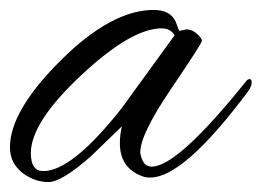

<svg xmlns="http://www.w3.org/2000/svg" viewBox="-29 -361 526 386"><path d="M332 -299 346 -302Q357 -302 367 -293Q377 -284 377 -279Q377 -274 315 -182.5Q253 -91 253 -55Q253 -52 254 -49Q259 -26 276 -26Q328 -26 466 -198Q469 -202 473 -202Q477 -202 477 -194.5Q477 -187 468 -175Q340 -4 273 -4Q264 -4 256 -7Q212 -24 212 -73Q212 -90 216 -107L154 -47Q95 5 68.5 5Q42 5 18 -12Q-9 -32 -9 -65Q-9 -138 93 -239.5Q195 -341 280 -341Q313 -341 324 -318Q327 -310 329 -304.5Q331 -299 332 -299ZM33 -53Q33 -17 58 -17Q116 -17 216 -144L322 -290Q314 -304 296 -304Q235 -304 134 -209.5Q33 -115 33 -53Z"/></svg>

Font: Alex Brush
Style: Regular
Weight: 400
Designer: Robert E. Leuschke
Foundry: Robert E. Leuschke
Version: Version 1.003